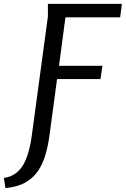

<svg xmlns="http://www.w3.org/2000/svg" viewBox="-114 -744 646 986"><path d="M-94 170Q-54 164 -28 142Q-2 120 13 88Q28 56 36.5 20.5Q45 -15 49 -46L132 -659V-724H512L503 -655H222L189 -406H412L402 -338H179L140 -48Q133 4 119.5 50.5Q106 97 81.5 133.5Q57 170 16.5 193Q-24 216 -86 222Z"/></svg>

Font: Rosario
Style: Italic
Weight: 400
Italic angle: -8.05°
Designer: Hector Gatti
Foundry: Omnibus Type
Version: Version 1.201